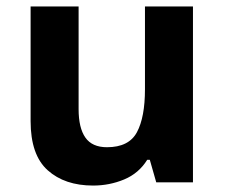

<svg xmlns="http://www.w3.org/2000/svg" viewBox="-20 -566 697 596"><path d="M579 -546V0H465L445 -70H437Q411 -28 365.5 -9Q320 10 269 10Q181 10 128 -37.5Q75 -85 75 -190V-546H224V-227Q224 -169 245 -139Q266 -109 312 -109Q380 -109 405 -155.5Q430 -202 430 -289V-546Z"/></svg>

Font: Noto Sans Duployan
Style: Bold
Weight: 700
Designer: David Corbett
Foundry: David Corbett
Version: Version 3.001